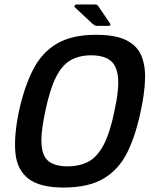

<svg xmlns="http://www.w3.org/2000/svg" viewBox="-20 -833 675 861"><path d="M65 -334Q89 -444 128.5 -521Q168 -598 235.5 -637.5Q303 -677 410 -677Q494 -677 542.5 -654.5Q591 -632 611.5 -588.5Q632 -545 630.5 -481Q629 -417 611 -334Q588 -224 550 -148Q512 -72 444 -32Q376 8 265 8Q158 8 107 -32Q56 -72 49 -148Q42 -224 65 -334ZM183 -334Q162 -236 166.5 -182.5Q171 -129 200.5 -108Q230 -87 283 -87Q336 -87 375.5 -107.5Q415 -128 444 -182Q473 -236 493 -334Q515 -434 509 -488Q503 -542 472.5 -563.5Q442 -585 389 -585Q336 -585 297.5 -563.5Q259 -542 231.5 -488Q204 -434 183 -334ZM414 -717Q408 -717 404.5 -719.5Q401 -722 394 -727L315 -801Q312 -804 315.5 -808.5Q319 -813 322 -813H405Q413 -813 416 -810.5Q419 -808 423 -802L472 -730Q476 -725 475 -721Q474 -717 467 -717Z"/></svg>

Font: Glory Thin SemiBold
Style: Italic
Weight: 600
Italic angle: -12°
Version: Version 1.011